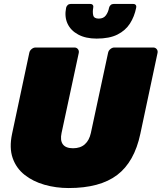

<svg xmlns="http://www.w3.org/2000/svg" viewBox="-20 -940 816 970"><path d="M327 10Q263 10 205 -6.5Q147 -23 104.5 -56.5Q62 -90 44 -141.5Q26 -193 41 -264L128 -673Q130 -684 139.5 -692Q149 -700 160 -700H356Q367 -700 373.5 -692Q380 -684 378 -673L291 -268Q283 -231 297.5 -211Q312 -191 349 -191Q386 -191 408.5 -211Q431 -231 439 -268L526 -673Q528 -684 537.5 -692Q547 -700 558 -700H754Q765 -700 771.5 -692Q778 -684 776 -673L689 -264Q659 -122 572 -56Q485 10 327 10ZM468 -745Q413 -745 375 -765.5Q337 -786 321 -821Q305 -856 314 -901Q316 -909 322 -914.5Q328 -920 337 -920H436Q445 -920 449 -914.5Q453 -909 451 -901Q447 -879 451 -862.5Q455 -846 479 -846Q503 -846 515 -862.5Q527 -879 531 -901Q533 -909 539 -914.5Q545 -920 554 -920H653Q662 -920 666 -914.5Q670 -909 668 -901Q659 -856 636.5 -821Q614 -786 573.5 -765.5Q533 -745 468 -745Z"/></svg>

Font: Rubik Black
Style: Italic
Weight: 900
Italic angle: -12°
Designer: Hubert and Fischer
Foundry: Hubert and Fischer
Version: Version 2.300;gftools[0.9.30]